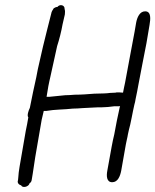

<svg xmlns="http://www.w3.org/2000/svg" viewBox="-20 -705 604 746"><path d="M80 -196 56 -57C53 -41 52 -28 51 -15L50 -5C46 5 53 13 62 15C67 27 92 21 95 7C100 4 102 0 103 -5L107 -29C110 -50 113 -71 117 -95L142 -240L150 -274H160C193 -280 228 -279 263 -283C275 -283 288 -284 301 -285L340 -287C353 -288 364 -288 375 -288C390 -288 409 -290 423 -292H435C439 -292 443 -292 447 -293L446 -292C437 -253 431 -221 424 -183C420 -167 417 -152 414 -136L397 -42C393 -21 394 3 416 3C438 3 447 -21 451 -42L469 -144C471 -157 475 -169 477 -183C479 -195 483 -208 486 -221C490 -238 493 -256 497 -275L502 -298C504 -305 506 -313 507 -321C511 -340 515 -359 518 -377C528 -431 539 -485 549 -537L561 -608C565 -631 568 -661 544 -661C523 -661 513 -638 509 -617L503 -582C491 -516 478 -451 466 -384C464 -372 460 -359 458 -345C450 -346 441 -346 433 -346L429 -345C423 -345 417 -344 408 -344C400 -343 391 -342 383 -342C371 -342 359 -341 346 -341C322 -339 295 -337 270 -337C257 -336 245 -335 233 -335C214 -333 192 -331 173 -329H161L168 -371C170 -384 174 -397 176 -408C186 -453 193 -484 202 -526C210 -550 219 -586 223 -610L232 -649C233 -657 233 -664 231 -670C232 -686 212 -690 203 -678C198 -678 194 -676 189 -673C184 -666 180 -659 179 -652C169 -611 157 -567 147 -524L134 -467C129 -447 125 -427 121 -405C112 -366 104 -326 96 -286C91 -276 84 -256 90 -249C87 -231 84 -214 80 -196Z"/></svg>

Font: Scribbler
Style: Ita
Weight: 400
Designer: Mew Too
Foundry: Cannot Into Space Fonts
Version: Version 1.001